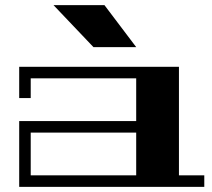

<svg xmlns="http://www.w3.org/2000/svg" viewBox="-20 -730 827 750"><path d="M679 -45H778V0H55V-257H512V-424H100V-347H55V-469H679ZM512 -45V-212H100V-45ZM388 -710 512 -546H345L189 -710Z"/></svg>

Font: Geostar Fill
Style: Regular
Weight: 400
Designer: Joe Prince
Foundry: Joe Prince
Version: Version 1.002